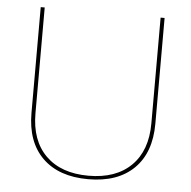

<svg xmlns="http://www.w3.org/2000/svg" viewBox="-50 -709 763 769"><g transform="rotate(5 332.0 -325.0)"><path d="M581 -660V-235Q581 -118 515.5 -54Q450 10 332 10Q214 10 148.5 -54Q83 -118 83 -235V-660H99V-235Q99 -125 160.5 -64.5Q222 -4 332 -4Q442 -4 503.5 -64.5Q565 -125 565 -235V-660Z"/></g></svg>

Font: Elaine Sans Thin
Style: Regular
Weight: 250
Designer: Wei Huang
Foundry: Wei Huang
Version: Version 2.001;December 24, 2019;FontCreator 12.0.0.2547 64-b